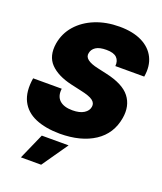

<svg xmlns="http://www.w3.org/2000/svg" viewBox="-171 -846 999 1183"><g transform="rotate(20 328.5 -254.5)"><path d="M284.2 8.8Q189.5 8.3 123.5 -19.8Q57.6 -47.9 28.3 -106.4Q-1 -165 13.7 -255.9H201.2Q194.8 -205.6 223.1 -179.4Q251.5 -153.3 307.6 -153.3Q355.5 -153.3 382.8 -170.7Q410.2 -188 414.1 -214.8Q418.5 -239.3 396.7 -256.1Q375 -272.9 316.4 -285.2L247.1 -300.8Q154.3 -322.3 106.9 -371.3Q59.6 -420.4 73.2 -505.9Q85 -575.7 130.9 -627.7Q176.8 -679.7 248 -708.5Q319.3 -737.3 406.2 -737.3Q494.1 -737.3 553.5 -708Q612.8 -678.7 639.2 -625.2Q665.5 -571.8 653.3 -500H463.9Q467.3 -535.2 447 -555.2Q426.8 -575.2 378.9 -575.2Q333 -575.2 309.8 -559.8Q286.6 -544.4 282.2 -519.5Q270.5 -471.2 369.1 -450.2L425.8 -437.5Q542 -412.1 586.2 -355Q630.4 -297.9 616.2 -214.8Q598.1 -106.9 510.3 -49.3Q422.4 8.3 284.2 8.8ZM109.4 227.5 184.6 57.6H360.4L242.2 227.5Z"/></g></svg>

Font: Inter Tight Black
Style: Italic
Weight: 900
Italic angle: -9.39999°
Designer: Rasmus Andersson
Foundry: rsms
Version: Version 3.004; ttfautohint (v1.8.4.7-5d5b)